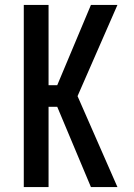

<svg xmlns="http://www.w3.org/2000/svg" viewBox="-20 -755 540 775"><path d="M76 0V-735H176V-411H211L347 -735H454L293 -367L454 0H347L211 -324H176V0Z"/></svg>

Font: Iosevka Term Curly Semibold
Style: Regular
Weight: 600
Designer: Belleve Invis
Foundry: Belleve Invis
Version: Version 32.3.0